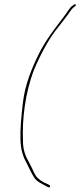

<svg xmlns="http://www.w3.org/2000/svg" viewBox="-20 -694 386 928"><path d="M91 -200C83 -132 77 -71 79 -15C81 34 92 65 112 101C123 123 132 143 144 162C157 185 183 194 213 211C217 212 221 211 222 209C224 200 216 199 197 190H196C187 184 178 181 168 171C154 162 145 142 139 128C134 119 129 106 121 92C103 61 90 29 91 -18C87 -113 100 -242 145 -358C176 -431 216 -508 261 -562C282 -590 303 -615 320 -640C325 -647 328 -652 334 -657L345 -665C345 -666 346 -667 346 -668C347 -671 345 -674 344 -674C340 -674 337 -672 330 -666C315 -656 306 -635 286 -610C246 -557 203 -503 170 -438C135 -368 101 -286 91 -200ZM139 130V131ZM166 173H167ZM213 214Z"/></svg>

Font: Stray Cat
Style: HlObl
Weight: 100
Version: Version 1.0